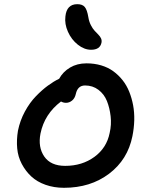

<svg xmlns="http://www.w3.org/2000/svg" viewBox="-20 -935 700 919"><path d="M416 -696.8Q383.3 -696.8 352.5 -721.2Q321.8 -745.6 305.2 -783Q288.6 -820.3 293 -856Q298.8 -915 350.1 -915Q374.5 -915 385.7 -901.6Q397 -888.2 402.8 -853Q406.2 -831.5 415 -814.5Q423.8 -797.4 433.1 -787.6Q442.4 -777.8 450.9 -769Q459.5 -760.3 463.6 -751.2Q467.8 -742.2 465.8 -731Q459 -696.8 416 -696.8ZM286.1 -36.1Q238.3 -36.1 197.8 -50.5Q157.2 -64.9 129.9 -90.3Q102.5 -115.7 84.2 -150.4Q65.9 -185.1 62.3 -225.1Q58.6 -265.1 65.9 -309.1Q75.7 -357.9 99.1 -401.1Q122.6 -444.3 152.1 -474.6Q181.6 -504.9 209.2 -525.1Q236.8 -545.4 263.2 -558.1Q281.2 -591.3 315.2 -611.6Q349.1 -631.8 394 -631.8Q431.6 -631.8 464.4 -622.1Q497.1 -612.3 522 -594.2Q546.9 -576.2 566.7 -551.3Q586.4 -526.4 598.6 -495.8Q610.8 -465.3 617.2 -431.2Q623.5 -397 622.6 -359.4Q621.6 -321.8 613.8 -283.2Q591.3 -170.9 502.2 -103.5Q413.1 -36.1 286.1 -36.1ZM173.8 -295.9Q161.1 -230.5 191.9 -185.8Q222.7 -141.1 292 -141.1Q373 -141.1 431.9 -184.1Q490.7 -227.1 504.9 -298.8Q514.2 -338.4 509.5 -378.7Q504.9 -418.9 491.7 -451.7Q478.5 -484.4 451.2 -505.1Q423.8 -525.9 387.2 -525.9Q351.6 -525.9 342.8 -484.9Q338.4 -464.8 325.2 -453.9Q312 -442.9 295.9 -442.9Q283.2 -442.9 272 -449.2Q192.9 -389.2 173.8 -295.9Z"/></svg>

Font: Shantell Sans Irregular
Style: Italic
Weight: 500
Italic angle: -11.31°
Designer: Stephen Nixon, Anya Danilova, Shantell Martin
Foundry: Arrow Type
Version: Version 1.006;[9816181b4]